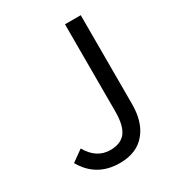

<svg xmlns="http://www.w3.org/2000/svg" viewBox="-175 -825 872 947"><g transform="rotate(-30 261.5 -351.5)"><path d="M231.4 12.7Q98.6 12.7 34.2 -100.6L98.6 -146.5Q144.5 -66.4 222.7 -66.4Q281.2 -66.4 309.6 -101.6Q337.9 -138.7 337.9 -218.8V-715.8H427.7V-210Q427.7 -110.4 381.8 -52.7Q331.1 12.7 231.4 12.7Z"/></g></svg>

Font: Bpmf GenYo Gothic R
Style: R
Weight: 400
Foundry: But Ko
Version: Version 1.320